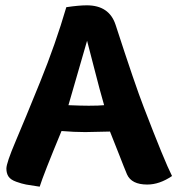

<svg xmlns="http://www.w3.org/2000/svg" viewBox="-20 -683 666 721"><path d="M371 -288Q355 -343 333 -429.5Q311 -516 307 -530Q245 -314 237 -288Q285 -286 313 -286Q352 -286 371 -288ZM300 -187Q259 -187 211 -191Q143 -27 129 18Q94 13 78 10Q62 7 41 -0.5Q20 -8 12 -20Q4 -32 4 -50Q4 -71 38.5 -152Q73 -233 131 -376Q189 -519 229 -656Q276 -663 306 -663Q390 -663 414 -590Q488 -362 520 -280Q598 -77 626 -22Q579 10 533 10Q474 10 457 -28Q446 -54 427.5 -102Q409 -150 393 -189Q315 -187 300 -187Z"/></svg>

Font: Overlock
Style: Black
Weight: 900
Designer: Dario Muhafara
Foundry: Dario Manuel Muhafara
Version: Version 1.001